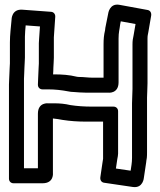

<svg xmlns="http://www.w3.org/2000/svg" viewBox="-20 -764 681 816"><path d="M535.2 -38.6 472.6 -47.8 478.5 -87.6C480.1 -97.3 481.9 -103 481.9 -111.3V-291.3C481.9 -303.4 473 -310.9 462.3 -310.9L371.3 -310.9C337.9 -310.9 308.3 -312.9 279.1 -317.4C256.4 -322.9 233.6 -324.9 210.3 -324.9H185.3C185.3 -324.9 141.1 -330.5 141.1 -280.7V-48.9H81.9L81.9 -429.3C81.9 -442.2 83.9 -460 83.9 -477.3C83.9 -487.9 85.9 -503.7 85.9 -519.3V-608.3C85.9 -622.5 87.9 -641.9 89.1 -656.1L149.8 -651.6L146.2 -599.2C145.4 -590.8 145.1 -586.4 145.1 -580.7L145.1 -493.7C145.1 -482 143.1 -469.2 143.1 -452.7C143.1 -439.8 141.1 -422 141.1 -404.7V-403.7C141.1 -391.6 150 -384.1 160.7 -384.1H185.7C214.5 -384.1 241.8 -380.9 269.6 -375.7C276.8 -373.9 285.6 -373.2 291.8 -373.1C309.9 -371.9 327.7 -370.1 347.7 -370.1L439.7 -370.1C439.7 -370.1 483.9 -364.5 483.9 -414.3V-600.3C483.9 -627.9 488.4 -638.6 490.6 -659.8L493.3 -673.4L556 -661.9L547.8 -614.1C544.6 -601 543.1 -590.2 543.1 -574.7V-385.7C543.1 -364.7 541.1 -347 541.1 -324.7V-92.7C541.1 -72.1 537.5 -54.6 535.2 -38.6ZM317.3 -436.9C312.4 -436.9 308.4 -437.4 305.1 -438.2C275 -445.7 243 -447.9 210.3 -447.9H205.6C206.1 -456.1 206.9 -467.3 206.9 -477.3C206.9 -488.1 208.9 -501.2 208.9 -518.3V-605.3C208.9 -608.1 209.1 -611.7 209.8 -618.9L214.8 -692.3C215.6 -703.3 208.9 -712.9 197.2 -713.8L75.2 -722.8C28.9 -726.2 29.2 -681.1 29.2 -681.1C26.6 -649.5 22.1 -616.4 22.1 -583.7L22.1 -494.7C22.1 -484.4 20.1 -468.6 20.1 -452.7C20.1 -440 18.1 -422.2 18.1 -404.7V-4.7C18.1 6 25.6 14.9 37.7 14.9H160.7C210.5 14.9 204.9 -29.3 204.9 -29.3V-260.5C218.4 -259.6 233.4 -256.4 245.9 -254.4C278.5 -249.3 310.8 -247.1 346.7 -247.1H418.1V-89.1C417.2 -83.5 416.4 -77.9 415.5 -72.4L406.5 -11.1C404.7 0.7 410.7 10.9 422.1 12.6L544.1 30.6C588.6 37.2 591.5 -8.8 591.5 -8.8C594.9 -31.4 598 -53.9 601.5 -75.6C601.7 -76.7 601.9 -78.8 601.9 -80.3C601.9 -81.2 602 -82.5 602.6 -84.4C605.2 -93.5 604.9 -117.3 604.9 -117.3V-349.3C604.9 -367.5 606.9 -385.8 606.9 -410.3L606.9 -599.3C606.9 -613.9 608.5 -615.7 610.4 -627.2L622.4 -697.2C624.4 -708.9 618.9 -719.4 607.7 -721.5L487.7 -743.5C444.8 -751.3 439.7 -705.8 439.7 -705.8L427.7 -645.8C427.1 -642.5 426.9 -638.7 426.5 -635.2C421.6 -615.7 420.1 -597.3 420.1 -575.7L420.1 -433.9H372.3C355 -433.9 335.8 -436.9 317.3 -436.9Z"/></svg>

Font: Tape
Style: Regular
Weight: 500
Foundry: Cannot Into Space Fonts
Version: Version 0.97